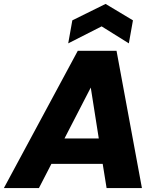

<svg xmlns="http://www.w3.org/2000/svg" viewBox="-55 -962 812 982"><path d="M490.2 0 470.2 -124H208L144 0H-35.2L342.8 -702.1H541L670.9 0ZM625 -857.9 604 -740.2 464.8 -827.1 293.9 -740.2 314.9 -857.9 484.9 -941.9ZM450.2 -253.9 409.2 -514.2 274.9 -253.9Z"/></svg>

Font: Poppins
Style: Bold Italic
Weight: 700
Italic angle: -10°
Designer: Ninad Kale (Devanagari), Jonny Pinhorn (Latin)
Foundry: Indian Type Foundry
Version: Version 3.200;PS 1.000;hotconv 16.6.54;makeotf.lib2.5.65590